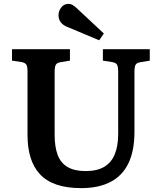

<svg xmlns="http://www.w3.org/2000/svg" viewBox="-20 -957 832 991"><path d="M399 14Q324 14 271 -4.5Q218 -23 185.5 -58.5Q153 -94 137.5 -144.5Q122 -195 122 -260V-588Q122 -614 115.5 -624Q109 -634 89 -637L42 -644V-703H341V-644L292 -636Q274 -633 268 -622.5Q262 -612 262 -586V-262Q262 -198 278 -156.5Q294 -115 329.5 -94.5Q365 -74 422 -74Q481 -74 518 -96Q555 -118 572.5 -161Q590 -204 590 -266V-588Q590 -614 583.5 -624Q577 -634 556 -637L511 -644V-703H753V-644L705 -636Q686 -633 680 -623Q674 -613 674 -584V-277Q674 -179 643 -114.5Q612 -50 550.5 -18Q489 14 399 14ZM492 -749 330 -817Q306 -826 294 -841.5Q282 -857 282 -878Q282 -900 296 -918.5Q310 -937 334 -937Q345 -937 354.5 -931.5Q364 -926 378 -913L516 -784Z"/></svg>

Font: Literata 18pt SemiBold
Style: Regular
Weight: 600
Designer: Latin by Veronika Burian and Jose Scaglione. Greek by Irene Vlachou. Cyrillic by Vera Evstafieva.
Foundry: TypeTogether
Version: Version 3.103;gftools[0.9.29]